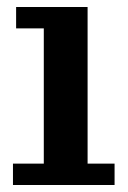

<svg xmlns="http://www.w3.org/2000/svg" viewBox="-20 -528 364 548"><path d="M17 0V-61H105V-447H26V-508H230V-61H307V0Z"/></svg>

Font: Montagu Slab Medium
Style: Regular
Weight: 500
Version: Version 1.000